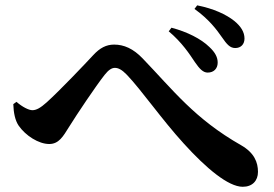

<svg xmlns="http://www.w3.org/2000/svg" viewBox="-20 -750 1040 729"><path d="M873.3 -567.6C894.8 -567.6 908.3 -582.1 908.3 -603.6C908.3 -628.1 895 -649.7 869.5 -670.6C838.5 -695.2 792 -717 728.7 -729.7L718.4 -716.1C774.6 -675.9 802.8 -636.9 822.3 -609.1C841.4 -581.5 853.2 -567.6 873.3 -567.6ZM768.5 -474.4C792.4 -474.4 806.2 -490.3 806.5 -511.3C807 -531.9 796.9 -551.3 774.6 -571.9C743.3 -602.6 690.1 -629.3 631 -644.8L620.6 -631.1C671.4 -588.4 699.5 -544.9 720.2 -513.9C737.6 -488.6 751.1 -474.4 768.5 -474.4ZM901.7 -40.8C938.1 -40.8 959.5 -63.6 959.5 -97.4C959.5 -133.6 945.7 -169.6 895.9 -198.3C718.7 -299.1 637.2 -408.1 522 -527.7C485.7 -565.9 450 -580.7 413.4 -580.7C383.1 -580.7 359 -567.7 334.2 -540.9C302.6 -506.8 208.1 -407.3 157.6 -361.7C133.5 -340.1 118 -331.6 102.8 -331.6C89.6 -331.6 65.2 -343.5 42.6 -363.3L30.5 -354.6C31.6 -321.6 37.2 -293.2 50.8 -273C77.1 -235 126.7 -203.2 167 -203.2C203.4 -203.2 219.8 -232.2 241.5 -267.1C272.7 -317.3 343.2 -422.4 377.1 -465.6C392.3 -484.8 404.3 -492.3 416.3 -492.3C429.1 -492.3 442.8 -485.6 461.8 -465.9C518.4 -406.5 593.5 -297.3 678.1 -204.6C762.3 -111.9 846.2 -40.8 901.7 -40.8Z"/></svg>

Font: Source Han Serif CN VF
Style: Regular
Weight: 250
Designer: Ryoko NISHIZUKA 西塚涼子 (kana & ideographs); Frank Grießhammer (Latin, Greek & Cyrillic); Wenlong ZHANG 张文龙 (bopomofo); San
Foundry: Adobe
Version: Version 2.002;hotconv 1.1.0;makeotfexe 2.6.0